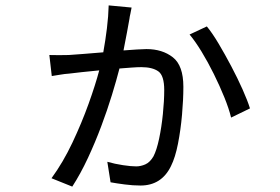

<svg xmlns="http://www.w3.org/2000/svg" viewBox="-20 -638 1040 712"><path d="M468 -610Q466 -597 463.5 -587Q461 -577 460 -568Q457 -552 451 -518.5Q445 -485 438 -451Q465 -453 487.5 -454.5Q510 -456 523 -456Q582 -456 621 -425.5Q660 -395 660 -316Q660 -269 655 -212.5Q650 -156 640 -105Q630 -54 614 -22Q579 50 501 50Q473 50 442.5 46Q412 42 390 38L378 -38Q406 -30 436 -25.5Q466 -21 485 -21Q502 -21 519 -28.5Q536 -36 549 -58Q561 -81 570 -123.5Q579 -166 584 -215Q589 -264 589 -304Q589 -358 567 -373.5Q545 -389 504 -389Q490 -389 469 -387.5Q448 -386 423 -384Q412 -341 395 -285.5Q378 -230 355.5 -170Q333 -110 306 -52Q279 6 248 54L171 23Q214 -36 248.5 -109Q283 -182 308.5 -253Q334 -324 348 -377Q314 -374 283.5 -370.5Q253 -367 236 -365Q220 -364 203 -361Q186 -358 172 -356L163 -434Q199 -433 235 -434Q255 -435 289.5 -438Q324 -441 363 -444Q371 -488 376.5 -533Q382 -578 383 -618ZM747 -540Q767 -516 790.5 -476.5Q814 -437 837.5 -392.5Q861 -348 879.5 -306.5Q898 -265 907 -236L837 -202Q829 -235 812 -277Q795 -319 773 -363.5Q751 -408 727.5 -446.5Q704 -485 683 -510Z"/></svg>

Font: Chiron Sans HK TT
Style: Regular
Weight: 400
Designer: Ryoko NISHIZUKA 西塚涼子 (kana, bopomofo & ideographs); Paul D. Hunt (Latin, Greek & Cyrillic); Sandoll Communications 산돌커뮤니
Foundry: Adobe
Version: Version 2.022;hotconv 1.0.109;makeotfexe 2.5.65596